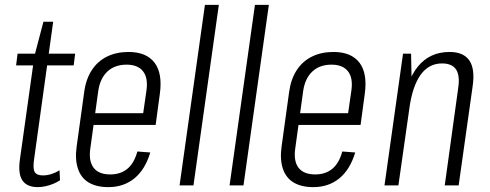

<svg xmlns="http://www.w3.org/2000/svg" viewBox="-20 -760 2007 787"><path d="M135 7Q90 7 71.5 -21Q53 -49 62 -109L121 -530L158 -671H198L120 -109Q114 -70 122 -55.5Q130 -41 156 -41Q173 -41 190.5 -46.5Q208 -52 224 -62L226 -21Q212 -12 197 -6Q182 0 166 3.5Q150 7 135 7ZM52 -540H288L282 -492H46Z M424 7Q375 7 343.5 -12Q312 -31 299.5 -68.5Q287 -106 294 -158L325 -382Q332 -435 356 -472Q380 -509 418.5 -528Q457 -547 507 -547Q580 -547 613.5 -503Q647 -459 635 -374L618 -248H353L360 -296H577L562 -262L580 -387Q588 -440 566.5 -467.5Q545 -495 499 -495Q451 -495 421 -467.5Q391 -440 383 -389L350 -150Q343 -99 364 -72Q385 -45 432 -45Q474 -45 502 -68Q530 -91 543 -139L596 -135Q575 -65 531 -29Q487 7 424 7Z M877 -740 773 0H716L820 -740Z M1082 -740 978 0H921L1025 -740Z M1264 7Q1215 7 1183.5 -12Q1152 -31 1139.5 -68.5Q1127 -106 1134 -158L1165 -382Q1172 -435 1196 -472Q1220 -509 1258.5 -528Q1297 -547 1347 -547Q1420 -547 1453.5 -503Q1487 -459 1475 -374L1458 -248H1193L1200 -296H1417L1402 -262L1420 -387Q1428 -440 1406.5 -467.5Q1385 -495 1339 -495Q1291 -495 1261 -467.5Q1231 -440 1223 -389L1190 -150Q1183 -99 1204 -72Q1225 -45 1272 -45Q1314 -45 1342 -68Q1370 -91 1383 -139L1436 -135Q1415 -65 1371 -29Q1327 7 1264 7Z M1858 -398Q1866 -450 1849.5 -475Q1833 -500 1792 -500Q1738 -500 1704.5 -454Q1671 -408 1658 -317L1621 -251L1629 -311Q1645 -429 1693.5 -488Q1742 -547 1823 -547Q1880 -547 1904 -512Q1928 -477 1917 -404L1860 0H1803ZM1632 -540H1665L1668 -386L1613 0H1556Z"/></svg>

Font: Pathway Extreme Condensed Thin
Style: Italic
Weight: 250
Width: 3
Italic angle: -8°
Version: Version 1.001;gftools[0.9.26]